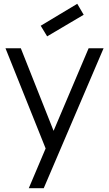

<svg xmlns="http://www.w3.org/2000/svg" viewBox="-20 -802 576 1014"><path d="M132 192H211L527 -547H448L263 -111L90 -547H9L221 -18ZM229 -610 422 -724 388 -782 195 -666Z"/></svg>

Font: Involve
Style: Regular
Weight: 400
Designer: Stefan Peev
Foundry: Context Ltd.
Version: Version 1.001